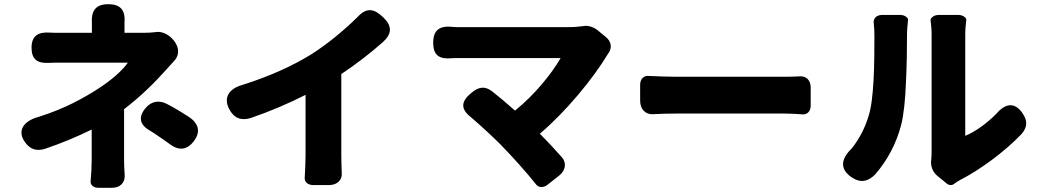

<svg xmlns="http://www.w3.org/2000/svg" viewBox="-20 -835 4940 913"><path d="M832 -308C814 -319 796 -329 777 -339C739 -360 701 -355 673 -322C637 -280 643 -243 691 -215C706 -206 720 -197 734 -187C750 -176 767 -165 784 -152C828 -118 868 -119 902 -164C936 -209 924 -249 877 -280C861 -290 847 -299 832 -308ZM570 -196V-316C647 -374 717 -444 768 -501C779 -513 793 -528 807 -544C839 -577 830 -621 797 -653C776 -674 746 -688 717 -682C701 -680 683 -679 665 -679H572V-722C572 -723 572 -724 572 -725C577 -785 555 -815 495 -815C435 -815 413 -784 417 -724C417 -723 417 -723 417 -722V-679H260C248 -679 233 -679 217 -680C161 -684 130 -664 130 -608C130 -554 157 -533 211 -536C230 -537 249 -537 263 -537C303 -537 531 -537 588 -537C562 -500 511 -454 442 -410C379 -370 290 -319 166 -280C100 -263 59 -220 96 -163C121 -125 153 -114 196 -128C270 -153 347 -185 416 -219V-77C416 -47 414 -5 411 26C409 43 423 58 447 58H492H513C552 58 575 33 573 -2C571 -27 570 -55 570 -77Z M1603 -290V-483C1671 -528 1740 -581 1801 -635C1845 -675 1845 -712 1802 -753C1758 -795 1723 -800 1681 -755C1617 -691 1530 -620 1456 -574C1369 -521 1262 -472 1132 -431C1072 -414 1041 -374 1069 -318C1091 -274 1126 -259 1173 -274C1263 -305 1355 -344 1433 -384V-97C1433 -65 1431 -22 1429 10C1427 28 1442 45 1469 45H1519H1545C1586 45 1609 18 1605 -15C1604 -42 1603 -73 1603 -97Z M2406 -706C2299 -706 2196 -706 2161 -706C2153 -706 2144 -706 2134 -707C2072 -714 2040 -694 2040 -632C2040 -572 2068 -553 2128 -558C2140 -559 2151 -559 2161 -559C2246 -559 2561 -559 2646 -559C2602 -483 2523 -385 2429 -309C2391 -343 2354 -374 2321 -400C2285 -428 2256 -422 2221 -393C2172 -353 2169 -317 2219 -278C2268 -236 2321 -187 2359 -149C2415 -92 2485 -14 2530 43C2541 57 2564 59 2583 44L2621 14L2640 -1C2671 -26 2674 -62 2652 -87C2620 -123 2584 -162 2547 -199C2672 -305 2799 -460 2868 -574C2868 -575 2869 -575 2869 -576C2892 -603 2889 -636 2862 -658L2822 -691C2801 -708 2773 -715 2755 -711C2734 -708 2708 -706 2681 -706C2627 -706 2514 -706 2406 -706Z M3835 -382V-419C3835 -454 3813 -474 3784 -472C3762 -471 3737 -470 3714 -470C3618 -470 3334 -470 3194 -470C3158 -470 3104 -472 3062 -474C3041 -475 3024 -459 3024 -432V-382V-356C3024 -315 3050 -290 3084 -292C3120 -294 3160 -295 3194 -295C3333 -295 3617 -295 3714 -295C3740 -295 3772 -293 3798 -291C3818 -290 3835 -306 3835 -332Z M4410 -379C4410 -256 4410 -138 4410 -110C4410 -97 4409 -85 4408 -73C4404 -47 4415 -17 4437 1L4481 37C4492 47 4508 47 4516 40C4524 34 4534 27 4547 20C4639 -27 4756 -112 4838 -198C4866 -231 4867 -261 4842 -297C4805 -351 4760 -344 4718 -294C4671 -247 4618 -209 4570 -189C4570 -266 4570 -583 4570 -671C4570 -698 4573 -724 4575 -741C4576 -748 4562 -764 4537 -764H4489H4444C4418 -764 4404 -747 4405 -739C4407 -722 4410 -698 4410 -672C4410 -628 4410 -501 4410 -379ZM4288 -444C4292 -523 4293 -605 4293 -665C4293 -693 4296 -723 4298 -742C4299 -748 4285 -764 4261 -764H4214H4175C4146 -764 4131 -745 4135 -723C4137 -707 4138 -687 4138 -663C4138 -540 4137 -360 4109 -279C4094 -231 4069 -178 4031 -130C3979 -80 3971 -31 4031 9C4072 36 4108 29 4142 -6C4200 -73 4242 -152 4265 -240C4278 -290 4285 -366 4288 -444Z"/></svg>

Font: GenSenRounded2 TW H
Style: Regular
Weight: 900
Version: Version 2.100;PS 2.1;hotconv 16.6.51;makeotf.lib2.5.65220 DE